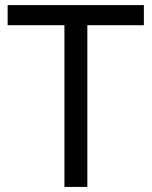

<svg xmlns="http://www.w3.org/2000/svg" viewBox="-20 -734 596 754"><path d="M323 0V-635H545V-714H10V-635H233V0Z"/></svg>

Font: Noto Sans Hebrew Droid
Style: Bold
Weight: 700
Designer: Monotype Design Team
Foundry: Monotype Imaging Inc.
Version: Version 1.100